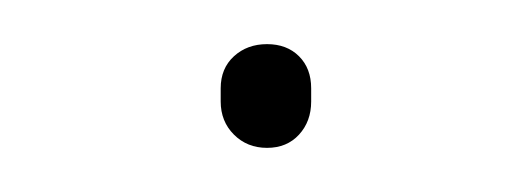

<svg xmlns="http://www.w3.org/2000/svg" viewBox="-20 -321 239 87"><path d="M101 -254Q92 -254 86 -260Q80 -266 80 -275V-281Q80 -290 86 -295.5Q92 -301 101 -301Q110 -301 115.5 -295.5Q121 -290 121 -281V-275Q121 -266 115.5 -260Q110 -254 101 -254Z"/></svg>

Font: Sofia Sans Semi Condensed Thin
Style: Regular
Weight: 250
Version: Version 4.100